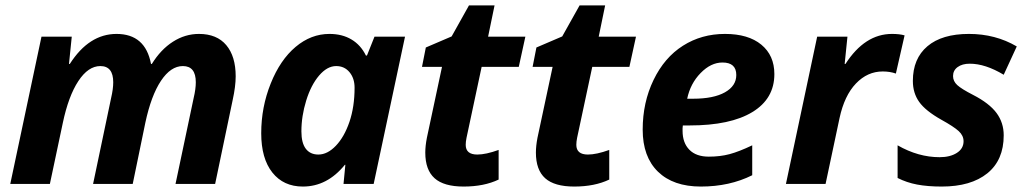

<svg xmlns="http://www.w3.org/2000/svg" viewBox="-20 -682 3811 712"><path d="M412.1 -556.2Q519 -556.2 540 -444.8H543Q576.2 -498.5 621.3 -527.3Q666.5 -556.2 717.8 -556.2Q784.2 -556.2 819.1 -514.6Q854 -473.1 854 -398.9Q854 -361.8 842.8 -311L777.8 0H630.9L698.2 -318.8Q706.1 -352.1 706.1 -377Q706.1 -437 658.2 -437Q613.3 -437 576.9 -382.3Q540.5 -327.6 519 -227.1L472.2 0H325.2L392.1 -318.8Q399.9 -352.1 399.9 -377Q399.9 -437 352.1 -437Q307.1 -437 270.5 -381.3Q233.9 -325.7 212.9 -226.1L165 0H18.1L133.8 -545.9H246.1L235.8 -444.8H238.8Q310.1 -556.2 412.1 -556.2Z M1103 9.8Q1031.2 9.8 990 -42.2Q948.7 -94.2 948.7 -188Q948.7 -284.7 983.9 -372.3Q1019 -460 1076.2 -508.1Q1133.3 -556.2 1201.7 -556.2Q1249 -556.2 1283.4 -535.6Q1317.9 -515.1 1336.9 -476.1H1340.8L1368.7 -545.9H1481.9L1365.7 0H1253.9L1260.7 -70.8H1258.8Q1193.4 9.8 1103 9.8ZM1160.6 -108.9Q1194.3 -108.9 1225.6 -141.6Q1256.8 -174.3 1275.9 -230.2Q1294.9 -286.1 1294.9 -356.9Q1294.9 -391.6 1276.1 -414.3Q1257.3 -437 1226.6 -437Q1193.4 -437 1163.3 -401.9Q1133.3 -366.7 1115.5 -309.1Q1097.7 -251.5 1097.7 -194.8Q1097.7 -151.9 1114 -130.4Q1130.4 -108.9 1160.6 -108.9Z M1750 -108.9Q1781.7 -108.9 1829.1 -126V-16.1Q1774.9 9.8 1699.2 9.8Q1626 9.8 1591.6 -21Q1557.1 -51.8 1557.1 -116.2Q1557.1 -140.6 1563 -170.9L1619.1 -434.1H1544.9L1559.1 -505.9L1654.8 -546.9L1719.2 -662.1H1814L1790 -545.9H1928.2L1903.8 -434.1H1766.1L1710 -170.9Q1707 -156.2 1707 -145Q1707 -108.9 1750 -108.9Z M2160.2 -108.9Q2191.9 -108.9 2239.3 -126V-16.1Q2185.1 9.8 2109.4 9.8Q2036.1 9.8 2001.7 -21Q1967.3 -51.8 1967.3 -116.2Q1967.3 -140.6 1973.1 -170.9L2029.3 -434.1H1955.1L1969.2 -505.9L2064.9 -546.9L2129.4 -662.1H2224.1L2200.2 -545.9H2338.4L2314 -434.1H2176.3L2120.1 -170.9Q2117.2 -156.2 2117.2 -145Q2117.2 -108.9 2160.2 -108.9Z M2659.2 -450.2Q2616.2 -450.2 2578.1 -411.1Q2540 -372.1 2528.3 -315.9H2550.3Q2626 -315.9 2668.2 -339.6Q2710.4 -363.3 2710.4 -403.8Q2710.4 -450.2 2659.2 -450.2ZM2579.1 9.8Q2476.6 9.8 2419.9 -45.4Q2363.3 -100.6 2363.3 -201.2Q2363.3 -302.2 2403.6 -385.5Q2443.8 -468.8 2512.7 -512.5Q2581.5 -556.2 2668.5 -556.2Q2754.9 -556.2 2803.2 -516.4Q2851.6 -476.6 2851.6 -407.2Q2851.6 -315.9 2770 -266.4Q2688.5 -216.8 2537.1 -216.8H2512.2L2511.2 -206.5V-196.8Q2511.2 -152.3 2536.4 -126.7Q2561.5 -101.1 2608.4 -101.1Q2650.9 -101.1 2685.5 -110.4Q2720.2 -119.6 2769.5 -143.1V-32.2Q2685.5 9.8 2579.1 9.8Z M3287.6 -556.2Q3316.4 -556.2 3334.5 -550.8L3302.2 -409.2Q3280.3 -417 3253.4 -417Q3196.8 -417 3154.1 -372.3Q3111.3 -327.6 3093.3 -244.1L3041.5 0H2894.5L3010.3 -545.9H3122.6L3112.3 -444.8H3115.2Q3187 -556.2 3287.6 -556.2Z M3702.1 -180.2Q3702.1 -88.4 3641.4 -39.3Q3580.6 9.8 3472.2 9.8Q3419.9 9.8 3381.1 2.4Q3342.3 -4.9 3308.6 -22V-143.1Q3385.3 -99.1 3464.4 -99.1Q3503.4 -99.1 3528.3 -115Q3553.2 -130.9 3553.2 -158.2Q3553.2 -179.2 3535.2 -195.8Q3517.1 -212.4 3471.2 -237.8Q3412.1 -271 3388.7 -304Q3365.2 -336.9 3365.2 -381.8Q3365.2 -464.8 3419.2 -510.5Q3473.1 -556.2 3573.2 -556.2Q3671.4 -556.2 3750.5 -509.8L3702.1 -404.8Q3633.8 -445.8 3576.2 -445.8Q3548.3 -445.8 3531.2 -433.3Q3514.2 -420.9 3514.2 -399.9Q3514.2 -380.9 3529.8 -366.5Q3545.4 -352.1 3588.4 -330.1Q3648.4 -299.3 3675.3 -263.2Q3702.1 -227.1 3702.1 -180.2Z"/></svg>

Font: Zoram GWebM
Style: Bold Italic
Weight: 700
Italic angle: -12°
Foundry: Ascender Corporation
Version: Version 1.000